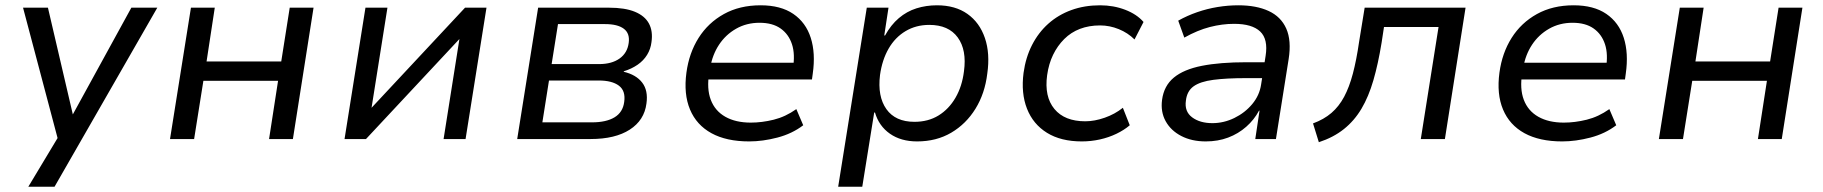

<svg xmlns="http://www.w3.org/2000/svg" viewBox="-20 -525 6885 725"><path d="M87 180 209 -23 205 25 67 -496H161L255 -93L476 -496H574L186 180Z M622 0 701 -496H791L760 -293H1042L1074 -496H1164L1086 0H996L1030 -220H748L713 0Z M1281 0 1360 -496H1443L1383 -118L1736 -496H1817L1738 0H1655L1715 -379H1716L1362 0Z M1933 0 2012 -496H2279Q2340 -496 2377.5 -480.5Q2415 -465 2430.5 -436Q2446 -407 2440 -366Q2437 -340 2423.5 -318Q2410 -296 2387.5 -280.5Q2365 -265 2336 -256L2335 -254Q2382 -243 2405 -213Q2428 -183 2421 -134Q2413 -71 2358 -35.5Q2303 0 2210 0ZM2028 -63H2215Q2269 -63 2300.5 -82Q2332 -101 2337 -140Q2343 -182 2317 -201.5Q2291 -221 2241 -221H2053ZM2063 -283H2242Q2290 -283 2319.5 -304Q2349 -325 2354 -363Q2359 -399 2335.5 -416.5Q2312 -434 2265 -434H2087Z M2809 9Q2723 9 2666.5 -22Q2610 -53 2585.5 -111.5Q2561 -170 2572 -251Q2582 -325 2618 -382Q2654 -439 2713.5 -472Q2773 -505 2852 -505Q2928 -505 2975.5 -472.5Q3023 -440 3041.5 -382Q3060 -324 3049 -247L3046 -225H2635L2645 -288H2997L2974 -266Q2983 -320 2970.5 -358Q2958 -396 2927.5 -417.5Q2897 -439 2848 -439Q2799 -439 2759.5 -416.5Q2720 -394 2695 -356Q2670 -318 2662 -270L2658 -250Q2648 -190 2664 -148Q2680 -106 2719 -84Q2758 -62 2815 -62Q2857 -62 2901.5 -73Q2946 -84 2987 -113L3013 -52Q2971 -20 2915.5 -5.5Q2860 9 2809 9Z M3145 180 3253 -496H3335L3319 -391H3322Q3344 -431 3374 -456.5Q3404 -482 3440.5 -493.5Q3477 -505 3518 -505Q3587 -505 3633 -472.5Q3679 -440 3699 -381.5Q3719 -323 3708 -247Q3699 -172 3663.5 -114.5Q3628 -57 3572 -24Q3516 9 3443 9Q3382 9 3340.5 -20Q3299 -49 3284 -100H3281L3236 180ZM3433 -65Q3485 -65 3524 -89Q3563 -113 3588 -156Q3613 -199 3620 -256Q3631 -336 3596.5 -383.5Q3562 -431 3489 -431Q3439 -431 3399.5 -407.5Q3360 -384 3335.5 -341.5Q3311 -299 3303 -242Q3293 -161 3327 -113Q3361 -65 3433 -65Z M4065 9Q3986 9 3933.5 -23.5Q3881 -56 3858 -114.5Q3835 -173 3845 -250Q3853 -308 3877 -355Q3901 -402 3938.5 -435.5Q3976 -469 4025.5 -487Q4075 -505 4134 -505Q4185 -505 4229 -488Q4273 -471 4298 -442L4264 -376Q4239 -401 4204.5 -415Q4170 -429 4134 -429Q4092 -429 4058 -416Q4024 -403 3998.5 -377.5Q3973 -352 3956.5 -318Q3940 -284 3934 -241Q3923 -160 3961.5 -113.5Q4000 -67 4078 -67Q4113 -67 4151.5 -80.5Q4190 -94 4220 -118L4246 -52Q4225 -34 4196 -20Q4167 -6 4133.5 1.5Q4100 9 4065 9Z M4533 9Q4480 9 4440.5 -11.5Q4401 -32 4381.5 -67.5Q4362 -103 4368 -148Q4375 -201 4412.5 -232Q4450 -263 4518.5 -276.5Q4587 -290 4687 -290H4770L4761 -230H4685Q4611 -230 4561.5 -223.5Q4512 -217 4487 -199Q4462 -181 4458 -145Q4452 -104 4481.5 -82Q4511 -60 4558 -60Q4601 -60 4641 -79.5Q4681 -99 4708.5 -132Q4736 -165 4742 -206L4759 -314Q4769 -377 4738.5 -406Q4708 -435 4640 -435Q4595 -435 4548.5 -423Q4502 -411 4452 -383L4429 -447Q4463 -466 4500.5 -479Q4538 -492 4577.5 -498.5Q4617 -505 4656 -505Q4724 -505 4770.5 -483.5Q4817 -462 4837 -417Q4857 -372 4846 -302L4798 0H4720L4736 -107H4734Q4716 -73 4686 -46.5Q4656 -20 4617.5 -5.5Q4579 9 4533 9Z M4960 12 4938 -59Q4979 -74 5007.5 -98.5Q5036 -123 5055.5 -159.5Q5075 -196 5088.5 -247Q5102 -298 5112 -367L5133 -496H5514L5436 0H5345L5412 -423H5206L5197 -364Q5184 -284 5166 -222Q5148 -160 5121 -114.5Q5094 -69 5054.5 -37.5Q5015 -6 4960 12Z M5879 9Q5793 9 5736.5 -22Q5680 -53 5655.5 -111.5Q5631 -170 5642 -251Q5652 -325 5688 -382Q5724 -439 5783.5 -472Q5843 -505 5922 -505Q5998 -505 6045.5 -472.5Q6093 -440 6111.5 -382Q6130 -324 6119 -247L6116 -225H5705L5715 -288H6067L6044 -266Q6053 -320 6040.5 -358Q6028 -396 5997.5 -417.5Q5967 -439 5918 -439Q5869 -439 5829.5 -416.5Q5790 -394 5765 -356Q5740 -318 5732 -270L5728 -250Q5718 -190 5734 -148Q5750 -106 5789 -84Q5828 -62 5885 -62Q5927 -62 5971.5 -73Q6016 -84 6057 -113L6083 -52Q6041 -20 5985.5 -5.5Q5930 9 5879 9Z M6244 0 6323 -496H6413L6382 -293H6664L6696 -496H6786L6708 0H6618L6652 -220H6370L6335 0Z"/></svg>

Font: Nunito Sans 7pt
Style: Italic
Weight: 400
Italic angle: -9°
Designer: Vernon Adams
Foundry: Vernon Adams
Version: Version 3.101;gftools[0.9.27]